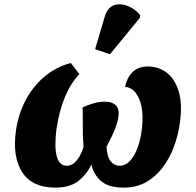

<svg xmlns="http://www.w3.org/2000/svg" viewBox="-20 -848 896 878"><path d="M53 -252Q64 -326 96.5 -388.5Q129 -451 181.5 -496Q234 -541 304 -560L343 -509Q304 -469 277 -404.5Q250 -340 238 -256Q228 -177 239.5 -133.5Q251 -90 285 -90Q311 -90 331 -114.5Q351 -139 362 -176Q358 -224 358.5 -273.5Q359 -323 358 -357Q382 -368 407.5 -375.5Q433 -383 459 -383Q495 -383 511.5 -364.5Q528 -346 520 -305Q516 -286 510 -269Q504 -252 494 -230.5Q484 -209 467 -176Q470 -129 487 -109.5Q504 -90 526 -90Q555 -90 576 -114Q597 -138 609.5 -173.5Q622 -209 627 -245Q640 -337 618 -392Q596 -447 552 -451Q560 -492 586 -518Q612 -544 656 -544Q705 -544 742.5 -515.5Q780 -487 797.5 -429Q815 -371 802 -282Q794 -227 774.5 -175Q755 -123 723 -81Q691 -39 647 -14.5Q603 10 546 10Q475 10 441 -21Q407 -52 398 -96Q377 -51 338.5 -20.5Q300 10 233 10Q127 10 81.5 -60.5Q36 -131 53 -252ZM483 -600 415 -623 459 -772Q472 -814 501 -824Q530 -834 563.5 -821Q597 -808 621 -779L620 -767Z"/></svg>

Font: Noto Serif Black
Style: Italic
Weight: 900
Italic angle: -12°
Designer: Monotype Design Team
Foundry: Monotype Imaging Inc.
Version: Version 2.013